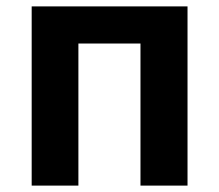

<svg xmlns="http://www.w3.org/2000/svg" viewBox="-20 -580 685 600"><path d="M79 -560V0H225V-444H419V0H566V-560Z"/></svg>

Font: Noto Sans KR Bold
Style: Regular
Weight: 700
Designer: Ryoko NISHIZUKA  (kana & ideographs); Paul D. Hunt (Latin, Greek & Cyrillic); Wenlong ZHANG  (bopomofo); Sandoll Communi
Foundry: Adobe Systems Incorporated
Version: Version 1.004;PS 1.004;hotconv 1.0.82;makeotf.lib2.5.63406